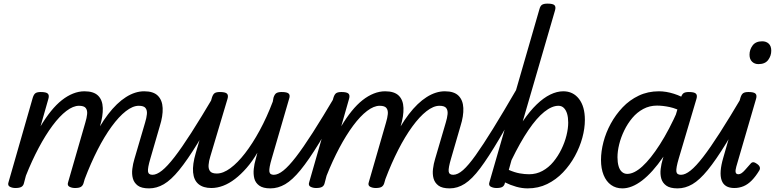

<svg xmlns="http://www.w3.org/2000/svg" viewBox="-20 -1023 4278 1060"><path d="M803 17Q761 17 740.5 1.5Q720 -14 713.5 -38Q707 -62 710.5 -90.5Q714 -119 722 -145L781 -346Q789 -372 791 -393Q793 -414 783.5 -426.5Q774 -439 746 -439Q713 -439 674.5 -409Q636 -379 596 -324Q556 -269 518.5 -195.5Q481 -122 448 -35L409 -34Q444 -150 486.5 -240Q529 -330 577 -392.5Q625 -455 675.5 -487Q726 -519 776 -519Q827 -519 851.5 -494.5Q876 -470 878 -426.5Q880 -383 862 -326L810 -147Q795 -96 797 -77Q799 -58 822 -58Q836 -58 842.5 -46.5Q849 -35 847.5 -20.5Q846 -6 835 5.5Q824 17 803 17ZM65 15Q48 15 34.5 8Q21 1 27 -17L161 -484Q167 -503 176.5 -509Q186 -515 205 -515Q235 -515 244 -506Q253 -497 247 -477L204 -326Q232 -373 261.5 -409.5Q291 -446 321.5 -470Q352 -494 383.5 -506.5Q415 -519 446 -519Q497 -519 521.5 -495Q546 -471 547.5 -427Q549 -383 532 -326L441 -11Q437 2 427 8.5Q417 15 394 15Q377 15 363.5 8Q350 1 356 -17L451 -346Q459 -372 461 -393Q463 -414 453.5 -426.5Q444 -439 416 -439Q384 -439 346.5 -410.5Q309 -382 270 -329.5Q231 -277 193.5 -206.5Q156 -136 123 -53L112 -11Q109 2 98.5 8.5Q88 15 65 15Z M803 17Q789 17 782.5 5.5Q776 -6 777.5 -20.5Q779 -35 790 -46.5Q801 -58 822 -58Q845 -58 874.5 -81.5Q904 -105 943.5 -156Q983 -207 1036.5 -290.5Q1090 -374 1161 -494Q1169 -508 1183.5 -506.5Q1198 -505 1207.5 -494.5Q1217 -484 1209 -471Q1130 -328 1072 -233.5Q1014 -139 969 -84Q924 -29 884.5 -6Q845 17 803 17Z M1147 15Q1102 15 1076 -6.5Q1050 -28 1046 -71.5Q1042 -115 1061 -179L1150 -484Q1156 -503 1165.5 -509Q1175 -515 1194 -515Q1224 -515 1233 -506Q1242 -497 1236 -477L1141 -159Q1133 -134 1131.5 -112Q1130 -90 1140 -77.5Q1150 -65 1177 -65Q1212 -65 1252 -94.5Q1292 -124 1333 -177Q1374 -230 1413.5 -302.5Q1453 -375 1486 -462L1490 -484Q1496 -503 1506 -509Q1516 -515 1535 -515Q1565 -515 1574 -506Q1583 -497 1576 -477L1480 -147Q1465 -96 1467 -77Q1469 -58 1491 -58Q1505 -58 1512 -46.5Q1519 -35 1517.5 -20.5Q1516 -6 1505 5.5Q1494 17 1473 17Q1432 17 1411 1.5Q1390 -14 1384 -38Q1378 -62 1381 -90.5Q1384 -119 1392 -145L1401 -180Q1373 -132 1341.5 -96Q1310 -60 1277.5 -35Q1245 -10 1212 2.5Q1179 15 1147 15Z M1473 17Q1459 17 1452.5 5.5Q1446 -6 1447.5 -20.5Q1449 -35 1460 -46.5Q1471 -58 1492 -58Q1515 -58 1544.5 -81.5Q1574 -105 1613.5 -156Q1653 -207 1706.5 -290.5Q1760 -374 1831 -494Q1839 -508 1853.5 -506.5Q1868 -505 1877.5 -494.5Q1887 -484 1879 -471Q1800 -328 1742 -233.5Q1684 -139 1639 -84Q1594 -29 1554.5 -6Q1515 17 1473 17Z M2463 17Q2421 17 2400.5 1.5Q2380 -14 2373.5 -38Q2367 -62 2370.5 -90.5Q2374 -119 2382 -145L2441 -346Q2449 -372 2451 -393Q2453 -414 2443.5 -426.5Q2434 -439 2406 -439Q2373 -439 2334.5 -409Q2296 -379 2256 -324Q2216 -269 2178.5 -195.5Q2141 -122 2108 -35L2069 -34Q2104 -150 2146.5 -240Q2189 -330 2237 -392.5Q2285 -455 2335.5 -487Q2386 -519 2436 -519Q2487 -519 2511.5 -494.5Q2536 -470 2538 -426.5Q2540 -383 2522 -326L2470 -147Q2455 -96 2457 -77Q2459 -58 2482 -58Q2496 -58 2502.5 -46.5Q2509 -35 2507.5 -20.5Q2506 -6 2495 5.5Q2484 17 2463 17ZM1725 15Q1708 15 1694.5 8Q1681 1 1687 -17L1821 -484Q1827 -503 1836.5 -509Q1846 -515 1865 -515Q1895 -515 1904 -506Q1913 -497 1907 -477L1864 -326Q1892 -373 1921.5 -409.5Q1951 -446 1981.5 -470Q2012 -494 2043.5 -506.5Q2075 -519 2106 -519Q2157 -519 2181.5 -495Q2206 -471 2207.5 -427Q2209 -383 2192 -326L2101 -11Q2097 2 2087 8.5Q2077 15 2054 15Q2037 15 2023.5 8Q2010 1 2016 -17L2111 -346Q2119 -372 2121 -393Q2123 -414 2113.5 -426.5Q2104 -439 2076 -439Q2044 -439 2006.5 -410.5Q1969 -382 1930 -329.5Q1891 -277 1853.5 -206.5Q1816 -136 1783 -53L1772 -11Q1769 2 1758.5 8.5Q1748 15 1725 15Z M2463 17Q2449 17 2442.5 5.5Q2436 -6 2437.5 -20.5Q2439 -35 2450 -46.5Q2461 -58 2482 -58Q2507 -58 2536.5 -84Q2566 -110 2606 -166Q2646 -222 2702 -312.5Q2758 -403 2834 -534Q2842 -547 2856 -545.5Q2870 -544 2879 -533.5Q2888 -523 2880 -510Q2796 -357 2736 -255.5Q2676 -154 2631 -94Q2586 -34 2546 -8.5Q2506 17 2463 17Z M2721 15Q2704 15 2690 8Q2676 1 2682 -17L2958 -972Q2963 -991 2973 -997Q2983 -1003 3003 -1003Q3033 -1003 3041.5 -994Q3050 -985 3044 -965L2866 -353Q2905 -410 2943 -446.5Q2981 -483 3018 -501Q3055 -519 3090 -519Q3144 -519 3176.5 -477Q3209 -435 3209 -361Q3209 -314 3195 -262.5Q3181 -211 3154 -161.5Q3127 -112 3088.5 -71.5Q3050 -31 3001 -7Q2952 17 2893 17Q2862 17 2830 8Q2798 -1 2768 -16L2767 -11Q2764 2 2754 8.5Q2744 15 2721 15ZM2789 -85Q2821 -71 2848.5 -66Q2876 -61 2901 -61Q2941 -61 2975 -79.5Q3009 -98 3035 -129.5Q3061 -161 3079.5 -199Q3098 -237 3107.5 -275.5Q3117 -314 3117 -346Q3117 -374 3111 -394.5Q3105 -415 3093 -427Q3081 -439 3063 -439Q3027 -439 2985 -405.5Q2943 -372 2897.5 -305Q2852 -238 2804 -139Z M3416 17Q3380 17 3353.5 -2Q3327 -21 3312.5 -56.5Q3298 -92 3298 -140Q3298 -187 3311.5 -239Q3325 -291 3352 -340.5Q3379 -390 3417.5 -430.5Q3456 -471 3506.5 -495Q3557 -519 3618 -519Q3657 -519 3700 -505.5Q3743 -492 3779 -468L3763 -398Q3715 -424 3677 -432Q3639 -440 3607 -440Q3566 -440 3531.5 -421.5Q3497 -403 3471 -372Q3445 -341 3426.5 -303Q3408 -265 3398.5 -226.5Q3389 -188 3389 -155Q3389 -127 3395 -106Q3401 -85 3413.5 -74Q3426 -63 3443 -63Q3481 -63 3526.5 -104.5Q3572 -146 3623 -225.5Q3674 -305 3724 -418L3760 -376Q3702 -244 3642 -157Q3582 -70 3525 -26.5Q3468 17 3416 17ZM3721 17Q3679 17 3658 1.5Q3637 -14 3630.5 -38Q3624 -62 3627.5 -90.5Q3631 -119 3639 -145L3739 -484Q3745 -503 3754.5 -509Q3764 -515 3783 -515Q3813 -515 3822 -506Q3831 -497 3825 -477L3727 -147Q3712 -96 3714 -77Q3716 -58 3739 -58Q3753 -58 3760 -46.5Q3767 -35 3765.5 -20.5Q3764 -6 3753 5.5Q3742 17 3721 17Z M3721 17Q3707 17 3700.5 5.5Q3694 -6 3695.5 -20.5Q3697 -35 3708 -46.5Q3719 -58 3740 -58Q3763 -58 3792.5 -81.5Q3822 -105 3861.5 -156Q3901 -207 3954.5 -290.5Q4008 -374 4079 -494Q4087 -508 4101.5 -506.5Q4116 -505 4125.5 -494.5Q4135 -484 4127 -471Q4048 -328 3990 -233.5Q3932 -139 3887 -84Q3842 -29 3802.5 -6Q3763 17 3721 17Z M4034 15Q3979 15 3964 -27.5Q3949 -70 3973 -152L4068 -484Q4074 -503 4083.5 -509Q4093 -515 4112 -515Q4142 -515 4151 -506Q4160 -497 4154 -477L4045 -103Q4039 -82 4041.5 -71.5Q4044 -61 4057 -61Q4065 -61 4074 -67Q4083 -73 4093.5 -85Q4104 -97 4120 -115Q4127 -125 4135 -127Q4143 -129 4155 -121Q4170 -112 4174 -102Q4178 -92 4172 -82Q4152 -49 4130.5 -27Q4109 -5 4085 5Q4061 15 4034 15ZM4167 -669Q4146 -669 4132 -682.5Q4118 -696 4118 -721Q4118 -749 4135 -772Q4152 -795 4188 -795Q4210 -795 4224 -782Q4238 -769 4238 -743Q4238 -715 4221 -692Q4204 -669 4167 -669Z"/></svg>

Font: Playwrite AU SA
Style: Regular
Weight: 400
Designer: Veronika Burian, José Scaglione
Foundry: TypeTogether
Version: Version 1.002